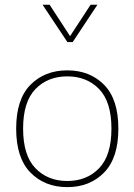

<svg xmlns="http://www.w3.org/2000/svg" viewBox="-20 -785 568 811"><path d="M159.7 -765.1H189.5L275.9 -632.3L362.8 -765.1H391.6L287.1 -607.4H264.6ZM264.2 -487.8Q359.4 -487.8 419.7 -426.8Q480 -365.7 480 -241.7Q480 -117.7 419.7 -56.2Q359.4 5.4 264.2 5.4Q168.9 5.4 108.6 -56.2Q48.3 -117.7 48.3 -241.7Q48.3 -365.7 108.6 -426.8Q168.9 -487.8 264.2 -487.8ZM264.2 -462.4Q181.6 -462.4 129.6 -408.7Q77.6 -355 77.6 -241.7Q77.6 -128.4 129.6 -74.5Q181.6 -20.5 264.2 -20.5Q346.7 -20.5 398.7 -74.5Q450.7 -128.4 450.7 -241.7Q450.7 -355 398.7 -408.7Q346.7 -462.4 264.2 -462.4Z"/></svg>

Font: Estedad-FD Thin
Style: Regular
Weight: 100
Designer: Amin Abedi
Version: Version 7.3